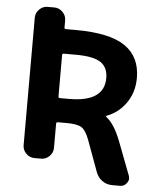

<svg xmlns="http://www.w3.org/2000/svg" viewBox="-57 -803 763 929"><g transform="rotate(5 325.0 -339.0)"><path d="M226.6 -662.1Q226.6 -655.3 234.4 -655.3H282.2Q446.3 -655.3 521.5 -604Q596.7 -552.7 596.7 -449.2Q596.7 -377.9 557.6 -324.2Q521.5 -275.4 466.8 -254.9Q464.8 -254.9 464.4 -252.4Q463.9 -250 465.8 -249Q505.9 -218.8 537.1 -137.7L598.6 23.4Q601.6 31.2 601.6 38.1Q601.6 49.8 593.8 59.6Q582 77.1 561.5 77.1H522.5Q496.1 77.1 475.1 62.5Q454.1 47.9 444.3 23.4L387.7 -130.9Q371.1 -175.8 350.1 -189.5Q329.1 -203.1 275.4 -203.1H234.4Q226.6 -203.1 226.6 -195.3V-78.1Q226.6 -54.7 209.5 -37.6Q192.4 -20.5 168.9 -20.5H136.7Q113.3 -20.5 96.2 -37.6Q79.1 -54.7 79.1 -78.1V-697.3Q79.1 -720.7 96.2 -737.8Q113.3 -754.9 136.7 -754.9H168.9Q192.4 -754.9 209.5 -737.8Q226.6 -720.7 226.6 -697.3ZM234.4 -536.1Q226.6 -536.1 226.6 -529.3V-328.1Q226.6 -320.3 234.4 -320.3H279.3Q449.2 -320.3 449.2 -436.5Q449.2 -488.3 413.6 -512.2Q377.9 -536.1 292 -536.1Z"/></g></svg>

Font: Gen Jyuu Gothic Bold
Style: Bold
Weight: 700
Designer: [Source Han Sans]
Ryoko NISHIZUKA  (kana & ideographs); Paul D. Hunt (Latin, Greek & Cyrillic); Wenlong ZHANG  (bopomofo
Version: Version 1.002.20150607